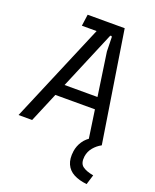

<svg xmlns="http://www.w3.org/2000/svg" viewBox="-185 -796 921 1140"><g transform="rotate(20 275.5 -226.5)"><path d="M-15 0 281 -700H401L511 0H427L349 -534L347 -623Q347 -629 341.5 -630Q336 -631 334 -625L71 0ZM119 -187 152 -261H418L429 -187ZM157 -627 167 -700H308L301 -627ZM505 247Q456 242 422 224Q388 206 373 172.5Q358 139 365 90Q370 56 389.5 26.5Q409 -3 444 -22L511 0Q483 15 462.5 39.5Q442 64 437 96Q431 141 454.5 159Q478 177 524 185Z"/></g></svg>

Font: Finlandica
Style: Italic
Weight: 400
Italic angle: -8°
Designer: Niklas Ekholm, Juho Hiilivirta, Jaakko Suomalainen
Foundry: Helsinki Type Studio
Version: Version 1.064